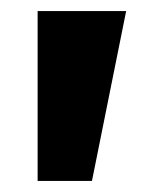

<svg xmlns="http://www.w3.org/2000/svg" viewBox="-20 -168 286 347"><path d="M48 159V-148H208L146.2 159Z"/></svg>

Font: Radio Canada Big
Style: Regular
Weight: 400
Designer: Étienne Aubert Bonn
Foundry: Coppers and Brasses
Version: Version 1.001